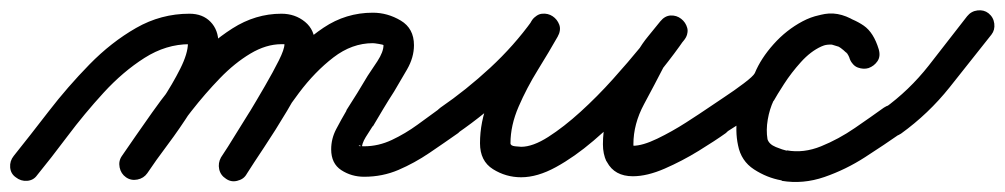

<svg xmlns="http://www.w3.org/2000/svg" viewBox="-44 -314 1978 378"><path d="M-13 35Q-23 28 -24 15.5Q-25 3 -17 -7Q15 -47 52 -95Q89 -143 132 -187Q175 -231 224 -259Q273 -287 329 -287Q355 -287 370.5 -271Q386 -255 386 -229Q386 -201 370.5 -166.5Q355 -132 332.5 -96.5Q310 -61 286 -29Q262 3 246 27Q246 27 246 27Q246 27 246 27Q239 37 226.5 39.5Q214 42 204 35Q194 28 191.5 15.5Q189 3 196 -7Q210 -26 231.5 -55Q253 -84 274.5 -116.5Q296 -149 311 -179Q326 -209 326 -229Q326 -234 328.5 -230.5Q331 -227 329 -227Q283 -227 240.5 -200Q198 -173 160 -131.5Q122 -90 89 -46Q56 -2 29 31Q22 41 9.5 42Q-3 43 -13 35ZM246 27Q239 37 226.5 39.5Q214 42 204 35Q194 28 191.5 15.5Q189 3 196 -7Q222 -45 255.5 -92.5Q289 -140 328.5 -184.5Q368 -229 413.5 -258Q459 -287 510 -287Q537 -287 556.5 -271Q576 -255 576 -227Q576 -204 560 -169Q544 -134 521 -95.5Q498 -57 476 -24Q454 9 442 28Q436 39 424 41.5Q412 44 401 38Q390 31 387.5 19Q385 7 391 -4Q397 -13 411.5 -35.5Q426 -58 443.5 -87Q461 -116 477.5 -144.5Q494 -173 505 -195Q516 -217 516 -227Q516 -227 510 -227Q480 -227 449 -208.5Q418 -190 389 -160Q360 -130 333 -95.5Q306 -61 284 -28.5Q262 4 246 27Q246 27 246 27Q246 27 246 27ZM442 28Q435 39 423 42Q411 45 401 38Q390 31 387.5 19Q385 7 391 -3Q416 -43 446 -91.5Q476 -140 512.5 -185Q549 -230 593 -259.5Q637 -289 690 -289Q719 -289 745 -273.5Q771 -258 771 -225Q771 -201 757.5 -177.5Q744 -154 732 -134Q732 -134 732 -134Q732 -134 732 -134Q721 -117 710.5 -99.5Q700 -82 690 -65Q690 -65 690 -66Q690 -66 690 -66Q684 -57 676 -44Q668 -31 668 -20Q668 -20 668 -20Q667 -29 663 -27.5Q659 -26 673 -26Q701 -26 727.5 -38.5Q754 -51 778 -68.5Q802 -86 824 -102Q834 -109 846 -106.5Q858 -104 866 -94Q873 -84 870.5 -72Q868 -60 858 -52Q831 -33 801.5 -13Q772 7 740.5 20.5Q709 34 673 34Q648 34 628 21Q608 8 608 -20Q608 -41 618 -60Q628 -79 638 -96Q638 -96 638 -97Q638 -97 638 -97Q649 -114 659.5 -131Q670 -148 680 -165Q680 -165 680 -165Q680 -165 680 -165Q687 -175 699 -193.5Q711 -212 711 -225Q711 -226 702 -227.5Q693 -229 690 -229Q649 -229 612.5 -201Q576 -173 544.5 -131Q513 -89 487 -45.5Q461 -2 442 28Q442 28 442 28Q442 28 442 28Z M815 -60Q808 -70 810.5 -82.5Q813 -95 823 -102Q874 -137 921 -180.5Q968 -224 1004 -274Q1012 -286 1023.5 -287Q1035 -288 1044 -282Q1053 -276 1057 -265.5Q1061 -255 1054 -242Q1037 -212 1015 -176.5Q993 -141 977 -104Q961 -67 961 -32Q961 -27 970 -26Q979 -25 982 -25Q1005 -25 1035.5 -44.5Q1066 -64 1099 -94Q1132 -124 1162.5 -158Q1193 -192 1217.5 -222Q1242 -252 1255 -270Q1263 -282 1275 -282.5Q1287 -283 1296 -276Q1305 -269 1308.5 -257.5Q1312 -246 1302 -234Q1292 -222 1281.5 -209Q1271 -196 1263 -182Q1263 -182 1263 -182Q1263 -183 1263 -183Q1245 -148 1224 -109Q1203 -70 1203 -30Q1203 -25 1204 -24Q1204 -24 1203 -24Q1203 -25 1203 -25Q1206 -19 1203 -20.5Q1200 -22 1198.5 -24.5Q1197 -27 1202 -27Q1221 -27 1250 -41Q1279 -55 1307 -73Q1335 -91 1351 -102Q1351 -102 1351 -102Q1351 -102 1351 -102Q1361 -109 1373 -106.5Q1385 -104 1393 -94Q1400 -84 1397.5 -72Q1395 -60 1385 -52Q1364 -37 1331.5 -17Q1299 3 1264.5 18Q1230 33 1202 33Q1166 33 1151 5Q1151 5 1151 4Q1150 4 1150 4Q1143 -11 1143 -30Q1143 -79 1165.5 -124Q1188 -169 1211 -211Q1211 -211 1211 -212Q1211 -212 1211 -212Q1220 -228 1232 -242.5Q1244 -257 1256 -272Q1265 -283 1276.5 -283.5Q1288 -284 1297 -277Q1306 -270 1309 -259Q1312 -248 1303 -236Q1286 -211 1258.5 -176.5Q1231 -142 1196.5 -105.5Q1162 -69 1124.5 -37Q1087 -5 1050.5 15Q1014 35 982 35Q952 35 926.5 19Q901 3 901 -32Q901 -74 917.5 -115.5Q934 -157 958 -196.5Q982 -236 1002 -272Q1009 -284 1021 -285Q1033 -286 1042 -280Q1052 -273 1056.5 -262Q1061 -251 1052 -240Q1013 -185 962.5 -137.5Q912 -90 857 -52Q847 -45 834.5 -47.5Q822 -50 815 -60Z M1342 -61Q1335 -71 1337.5 -83Q1340 -95 1351 -102Q1361 -109 1381.5 -122.5Q1402 -136 1420.5 -150Q1439 -164 1442 -170Q1454 -199 1479 -227Q1504 -255 1536 -272Q1568 -289 1602 -286Q1602 -286 1605 -285Q1607 -285 1607 -285Q1637 -277 1656.5 -263.5Q1676 -250 1686 -217Q1690 -203 1683.5 -193.5Q1677 -184 1666 -180Q1656 -177 1645 -181Q1634 -185 1629 -199Q1626 -206 1623 -210Q1623 -210 1623 -209Q1624 -209 1624 -209Q1621 -211 1618.5 -213.5Q1616 -216 1613 -218Q1613 -218 1613 -218Q1612 -219 1612 -219Q1594 -232 1573 -222.5Q1552 -213 1533 -192Q1514 -171 1499.5 -148.5Q1485 -126 1479 -115Q1479 -115 1479 -115Q1479 -116 1479 -116Q1471 -99 1467.5 -78.5Q1464 -58 1467 -40Q1470 -30 1483.5 -24.5Q1497 -19 1506 -17Q1506 -17 1505 -17Q1505 -18 1505 -18Q1538 -12 1572.5 -26Q1607 -40 1639 -62Q1671 -84 1696 -102Q1696 -102 1696 -102Q1696 -102 1696 -102Q1706 -109 1718 -106.5Q1730 -104 1738 -94Q1745 -84 1742.5 -72Q1740 -60 1730 -52Q1697 -29 1659 -4.5Q1621 20 1579 34.5Q1537 49 1495 42Q1495 42 1495 41Q1494 41 1494 41Q1466 36 1440.5 19.5Q1415 3 1409 -28Q1403 -56 1408 -87.5Q1413 -119 1427 -144Q1427 -144 1427 -145Q1427 -145 1427 -145Q1442 -171 1465.5 -202Q1489 -233 1518 -257Q1547 -281 1580 -286.5Q1613 -292 1648 -267Q1648 -267 1647 -268Q1647 -268 1647 -268Q1652 -264 1657 -260Q1662 -256 1666 -251Q1666 -251 1667 -251Q1667 -250 1667 -250Q1679 -238 1685 -219Q1690 -206 1683.5 -196Q1677 -186 1666 -182Q1655 -179 1643.5 -183Q1632 -187 1628 -201Q1623 -217 1614 -220Q1605 -223 1591 -227Q1591 -227 1593 -227Q1596 -226 1596 -226Q1576 -228 1555.5 -214.5Q1535 -201 1519.5 -181.5Q1504 -162 1496 -146Q1489 -128 1468 -110.5Q1447 -93 1423 -77.5Q1399 -62 1383 -52Q1373 -45 1361 -47.5Q1349 -50 1342 -61Z M1689 -58Q1681 -68 1683 -80.5Q1685 -93 1696 -100Q1746 -136 1784.5 -185Q1823 -234 1860 -282Q1860 -282 1860 -282Q1860 -282 1860 -282Q1868 -292 1880.5 -293.5Q1893 -295 1902 -288Q1912 -280 1913.5 -267.5Q1915 -255 1908 -246Q1867 -194 1825.5 -142Q1784 -90 1730 -51Q1720 -44 1708 -46Q1696 -48 1689 -58Z"/></svg>

Font: FRB American Cursive Guidelines
Style: Bold Italic
Weight: 700
Italic angle: -25°
Version: Version 2.0;Modular Font Editor K font №1